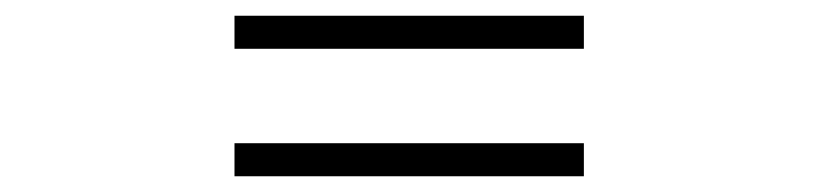

<svg xmlns="http://www.w3.org/2000/svg" viewBox="-20 -502 1040 244"><path d="M278 -482V-440H722V-482ZM278 -320V-278H722V-320Z"/></svg>

Font: Source Han Sans JP
Style: Bold
Weight: 700
Designer: Ryoko NISHIZUKA 西塚涼子 (kana, bopomofo & ideographs); Paul D. Hunt (Latin, Greek & Cyrillic); Sandoll Communications 산돌커뮤니
Foundry: Adobe
Version: Version 2.002;hotconv 1.0.116;makeotfexe 2.5.65601